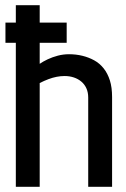

<svg xmlns="http://www.w3.org/2000/svg" viewBox="-20 -720 484 740"><path d="M237 -555V-633H1V-555ZM133 -474V-700H41V0H133V-400Q151 -409 167 -415Q183 -421 198.5 -424Q214 -427 229 -427Q248 -427 264.5 -421.5Q281 -416 293.5 -405.5Q306 -395 313 -379.5Q320 -364 320 -344V0H412V-346Q412 -383 403.5 -410Q395 -437 379.5 -456.5Q364 -476 343 -487.5Q322 -499 297.5 -505Q273 -511 246 -511Q224 -511 203 -505.5Q182 -500 164 -491.5Q146 -483 133 -474Z"/></svg>

Font: Advent Pro SemiBold
Style: Regular
Weight: 600
Designer: VivaRado, Andreas Kalpakidis
Foundry: VivaRado, Andreas Kalpakidis
Version: Version 3.000